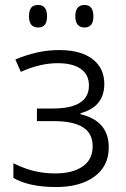

<svg xmlns="http://www.w3.org/2000/svg" viewBox="-20 -745 507 775"><path d="M97 -679Q97 -703 106 -714Q115 -725 134 -725Q170 -725 170 -679Q170 -634 134 -634Q97 -634 97 -679ZM284 -679Q284 -725 321 -725Q357 -725 357 -679Q357 -634 321 -634Q303 -634 293.5 -645.5Q284 -657 284 -679ZM34 -27V-86Q81 -63 120.5 -54Q160 -45 203 -45Q273 -45 313.5 -73Q354 -101 354 -154Q354 -207 314.5 -231.5Q275 -256 199 -256H129V-307H193Q339 -307 339 -400Q339 -444 306 -467Q273 -490 213 -490Q142 -490 64 -455L42 -505Q133 -543 218 -543Q306 -543 353.5 -506.5Q401 -470 401 -406Q401 -314 305 -288V-284Q363 -270 391 -236.5Q419 -203 419 -150Q419 -75 361.5 -32.5Q304 10 206 10Q152 10 108 0.5Q64 -9 34 -27Z"/></svg>

Font: OpenSansMMV
Style: Light
Weight: 300
Foundry: Ascender Corporation
Version: Version 4.001